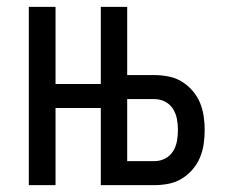

<svg xmlns="http://www.w3.org/2000/svg" viewBox="-20 -540 665 560"><path d="M64 0V-520H142V-295H313V-225H142V0ZM274 0V-520H351V-321H430Q451 -321 471.5 -317Q492 -313 509.5 -302.5Q527 -292 541 -276Q555 -260 563 -241Q571 -222 574 -201.5Q577 -181 577 -161Q577 -140 574 -119.5Q571 -99 563 -80Q555 -61 541 -45Q527 -29 509.5 -18.5Q492 -8 471.5 -4Q451 0 430 0ZM351 -70H430Q447 -70 461.5 -77.5Q476 -85 484.5 -98.5Q493 -112 496 -128Q499 -144 499 -161Q499 -177 496 -193Q493 -209 484.5 -222.5Q476 -236 461.5 -243.5Q447 -251 430 -251H351Z"/></svg>

Font: Zed Sans
Style: Regular
Weight: 400
Designer: Belleve Invis
Foundry: Belleve Invis
Version: Version 1.0.0; ttfautohint (v1.8.4)